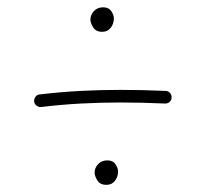

<svg xmlns="http://www.w3.org/2000/svg" viewBox="-20 -601 574 536"><path d="M75.2 -317.9Q74.7 -324.7 79.1 -330.8Q83.5 -336.9 90.8 -337.4Q148.9 -344.2 204.6 -347.2Q260.3 -350.1 316.4 -350.1Q378.9 -350.1 441.9 -347.2Q449.2 -347.2 454.3 -341.8Q459.5 -336.4 459 -328.6Q459 -321.3 453.4 -316.4Q447.8 -311.5 439.9 -312Q377 -314.9 316.4 -314.9Q261.7 -314.9 206.8 -312Q151.9 -309.1 94.7 -302.2Q87.9 -301.8 82 -306.2Q76.2 -310.5 75.2 -317.9ZM232.4 -546.4Q232.4 -559.6 242.2 -570.1Q252 -580.6 268.1 -580.6Q283.7 -580.6 290.8 -569.6Q297.9 -558.6 297.9 -549.8Q297.9 -535.2 289.3 -523.7Q280.8 -512.2 265.6 -512.2Q247.6 -512.2 240 -524.7Q232.4 -537.1 232.4 -546.4ZM244.1 -119.1Q244.1 -132.3 253.9 -142.8Q263.7 -153.3 279.8 -153.3Q295.4 -153.3 302.5 -142.3Q309.6 -131.3 309.6 -122.6Q309.6 -107.9 301 -96.4Q292.5 -85 277.3 -85Q259.3 -85 251.7 -97.4Q244.1 -109.9 244.1 -119.1Z"/></svg>

Font: Mikhak-FD ExtraLight
Style: Regular
Weight: 200
Designer: Amin Abedi
Version: Version 3.2